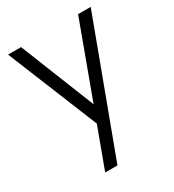

<svg xmlns="http://www.w3.org/2000/svg" viewBox="-187 -647 901 994"><g transform="rotate(-30 263.5 -150.0)"><path d="M147 240 251.7 -43.3 253 40.7 16.7 -540H94.3L288.3 -54.3H256.3L435.3 -540H510.7L220.3 240Z"/></g></svg>

Font: Manrope ExtraLight
Style: Regular
Weight: 200
Designer: Mikhail Sharanda
Foundry: Mikhail Sharanda
Version: Version 4.505